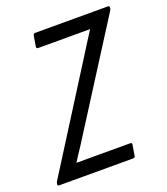

<svg xmlns="http://www.w3.org/2000/svg" viewBox="-137 -742 723 830"><g transform="rotate(-20 224.0 -327.5)"><path d="M-7 0Q-15 0 -14 -7L-13 -11Q-13 -16 -8 -23L285 -487Q301 -513 317 -538Q333 -563 349 -588V-589Q326 -589 304 -589Q282 -589 259 -589H111Q102 -589 103 -598L111 -646Q113 -655 121 -655H455Q463 -655 462 -648V-643Q461 -640 460 -637.5Q459 -635 457 -632L155 -157Q141 -134 126 -112Q111 -90 97 -67V-66Q121 -66 144 -66Q167 -66 189 -66H343Q353 -66 351 -57L343 -9Q342 0 333 0Z"/></g></svg>

Font: Sofia Sans Condensed
Style: Italic
Weight: 400
Italic angle: -9°
Designer: Botio Nikoltchev, Ani Petrova
Foundry: lettersoup
Version: Version 4.101